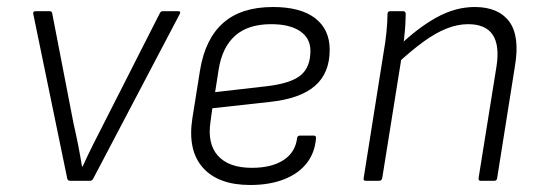

<svg xmlns="http://www.w3.org/2000/svg" viewBox="-20 -516 1550 548"><path d="M180 0Q174 0 172 -6L75 -476Q73 -484 82 -484H122Q128 -484 129 -478L190 -163Q197 -133 203 -102.5Q209 -72 214 -41H216Q230 -72 245 -102Q260 -132 276 -163L436 -478Q438 -482 440 -483Q442 -484 445 -484H489Q493 -484 494 -482Q495 -480 493 -476L246 -6Q243 0 237 0Z M694 12Q603 12 559 -37.5Q515 -87 529 -178L551 -316Q566 -406 617.5 -451Q669 -496 759 -496Q838 -496 879.5 -464Q921 -432 921 -374Q921 -307 878.5 -270.5Q836 -234 749 -225L586 -207L581 -170Q571 -106 602 -71.5Q633 -37 699 -37Q755 -37 789 -59Q823 -81 828 -122Q829 -129 836 -129H876Q882 -129 882 -122Q879 -81 856 -51Q833 -21 791.5 -4.5Q750 12 694 12ZM594 -253 742 -270Q810 -278 838 -301Q866 -324 866 -371Q866 -407 836.5 -427Q807 -447 754 -447Q688 -447 651 -414Q614 -381 604 -317Z M1352 0Q1345 0 1346 -8L1397 -326Q1416 -447 1316 -447Q1286 -447 1254.5 -434.5Q1223 -422 1188 -396.5Q1153 -371 1111 -332L1119 -385Q1173 -437 1226.5 -466.5Q1280 -496 1335 -496Q1402 -496 1433 -455Q1464 -414 1450 -329L1399 -8Q1398 0 1391 0ZM1024 0Q1016 0 1018 -8L1075 -367Q1080 -394 1083 -424.5Q1086 -455 1086 -476Q1086 -484 1094 -484H1131Q1137 -484 1138 -477Q1138 -465 1137 -447.5Q1136 -430 1134 -412Q1132 -394 1130 -378L1128 -364L1071 -8Q1070 -4 1068 -2Q1066 0 1062 0Z"/></svg>

Font: Sofia Sans Light
Style: Italic
Weight: 300
Italic angle: -9°
Version: Version 4.100-B